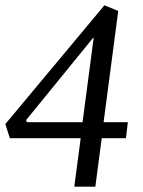

<svg xmlns="http://www.w3.org/2000/svg" viewBox="-38 -701 538 721"><path d="M241 0 265 -182H-1L-18 -235L354 -681L406 -660L351 -242H442L435 -182H344L320 0ZM63 -242H272L312 -546L314 -558L312 -559L302 -547L60 -250Z"/></svg>

Font: Faustina VF Beta
Style: Italic
Weight: 400
Italic angle: -8°
Designer: Alfonso Garcia
Foundry: Omnibus-Type
Version: Version 1.006